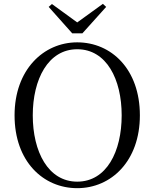

<svg xmlns="http://www.w3.org/2000/svg" viewBox="-20 -966 807 1002"><path d="M383 16C561 16 710 -126 710 -364C710 -605 561 -745 383 -745C206 -745 56 -601 56 -364C56 -123 206 16 383 16ZM383 -18C231 -18 151 -175 151 -364C151 -552 231 -709 383 -709C536 -709 615 -552 615 -364C615 -175 536 -18 383 -18ZM251 -945 234 -930 357 -792H410L534 -930L517 -946L383 -849Z"/></svg>

Font: Harano Aji Mincho
Style: Regular
Weight: 400
Foundry: Masamichi Hosoda
Version: HaranoAjiMincho-Regular version 20230610;ttx 4.39.4